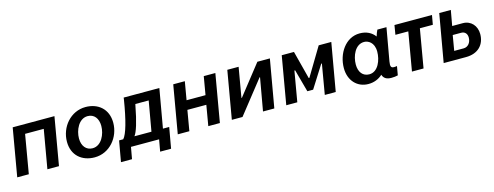

<svg xmlns="http://www.w3.org/2000/svg" viewBox="-22 -1209 5191 2017"><g transform="rotate(-15 2573.5 -201.0)"><path d="M20 0H146L218 -420H421L348 0H474L564 -520H110Z M862 8C1026 8 1143 -136 1143 -294C1143 -444 1038 -528 903 -528C740 -528 621 -385 621 -225C621 -77 724 8 862 8ZM865 -90C796 -90 752 -144 752 -226C752 -315 803 -430 900 -430C970 -430 1013 -376 1013 -294C1013 -204 962 -90 865 -90Z M1114 128H1234L1257 0H1563L1540 128H1659L1699 -98H1631L1705 -520H1317L1314 -498C1280 -286 1239 -140 1199 -98H1154ZM1321 -98C1349 -134 1382 -234 1415 -410L1418 -423H1563L1506 -98Z M2188 -520 2154 -322H1948L1982 -520H1856L1766 0H1892L1930 -222H2136L2098 0H2224L2314 -520Z M2354 0H2470L2751 -356H2756L2693 0H2816L2907 -520H2771L2516 -196H2511L2567 -520H2444Z M2946 0H3066L3123 -330H3131L3198 -85H3261L3414 -327H3421L3365 0H3484L3575 -520H3438L3255 -215H3248L3169 -520H3036Z M4088 8C4114 8 4138 5 4159 0L4176 -97C4165 -95 4155 -94 4143 -94C4111 -94 4103 -111 4112 -164L4175 -520H4076C4066 -501 4057 -475 4050 -452C4014 -501 3958 -530 3885 -530C3730 -530 3631 -376 3631 -219C3631 -84 3718 8 3839 8C3901 8 3953 -14 3993 -51C4005 -12 4035 8 4088 8ZM3907 -431C3948 -431 4015 -401 4015 -297C4015 -208 3971 -88 3874 -88C3804 -88 3762 -141 3762 -224C3762 -315 3809 -431 3907 -431Z M4245 -418H4385L4313 0H4439L4511 -418H4652L4670 -520H4262Z M4658 0H4900C5036 0 5108 -83 5108 -196C5108 -285 5049 -353 4960 -353H4845L4875 -520H4749ZM4798 -95 4826 -260H4917C4958 -260 4982 -233 4982 -191C4982 -136 4948 -95 4901 -95Z"/></g></svg>

Font: Fixel Text 20240404 SemiBold
Style: Italic
Weight: 600
Width: 4
Italic angle: -10°
Designer: AlfaBravo + MacPaw
Foundry: Kyrylo Tkachov, Marchela Mozhyna, Serhii Makarenko, Maria Weinstein, Zakhar Kryvoshyya
Version: Version 1.211;Glyphs 3.2 (3225)